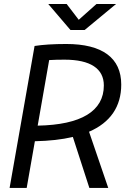

<svg xmlns="http://www.w3.org/2000/svg" viewBox="-20 -918 626 938"><path d="M26.9 0H110.4L150.4 -228C220.7 -229.5 282.7 -236.3 335.9 -249L416.5 0H508.8L415 -274.4C519 -319.3 572.3 -397 572.3 -504.9C572.3 -635.3 480 -703.1 303.7 -703.1C241.2 -703.1 188 -699.7 148.9 -693.4ZM164.1 -304.2 220.2 -624.5C243.7 -626 268.6 -626.5 295.4 -626.5C421.4 -626.5 487.3 -583 487.3 -500.5C487.3 -375 376.5 -308.1 164.1 -304.2ZM324.2 -771.5H393.6L546.9 -898.4H451.2L364.7 -821.3L305.7 -898.4H215.8Z"/></svg>

Font: Cascadia Mono SemiLight
Style: Italic
Weight: 350
Italic angle: -10°
Monospace: yes
Designer: Aaron Bell
Foundry: Saja Typeworks
Version: Version 2404.023